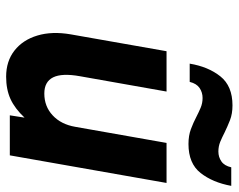

<svg xmlns="http://www.w3.org/2000/svg" viewBox="-96 -670 778 626"><g transform="rotate(90 293.0 -357.0)"><path d="M230 12Q179.5 12 144.8 -15.2Q110 -42.5 95.8 -90Q81.5 -137.5 92 -198.5L147 -511H278.5L228.5 -228.5Q218 -170 232.2 -141.2Q246.5 -112.5 285 -112.5Q327 -112.5 356.2 -139.8Q385.5 -167 393.5 -213.5L446 -511H576.5L486.5 0H356L363.5 -48Q334 -16.5 302.8 -2.2Q271.5 12 230 12ZM449.5 -582.5Q422 -582.5 400.8 -590.5Q379.5 -598.5 361.5 -608Q347 -615.5 331.8 -622Q316.5 -628.5 299.5 -628.5Q281.5 -628.5 267 -618.8Q252.5 -609 247 -586.5H187.5Q197.5 -647 229 -686.5Q260.5 -726 323.5 -726Q351 -726 372 -717.8Q393 -709.5 411.5 -700.5Q427 -692.5 442 -686.2Q457 -680 474 -680Q492 -680 506.2 -689.8Q520.5 -699.5 525.5 -722H586Q575 -661.5 544 -622Q513 -582.5 449.5 -582.5Z"/></g></svg>

Font: Overpass ExtraBold
Style: Italic
Weight: 800
Italic angle: -10°
Designer: Delve Withrington, Dave Bailey, Thomas Jockin
Foundry: Delve Fonts LLC
Version: Version 4.000